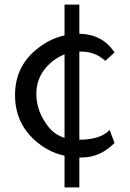

<svg xmlns="http://www.w3.org/2000/svg" viewBox="-20 -700 560 830"><path d="M454 -138Q413 -96 323 -96V-477H331Q392 -477 435 -437L475 -473Q424 -552 323 -554V-680H259V-547Q190 -532 130 -480Q45 -406 45 -289Q45 -172 128 -96Q185 -43 259 -27V110H323V-19H332Q413 -19 475 -82ZM259 -104Q216 -118 190 -151Q137 -218 137 -294Q137 -370 194 -424Q223 -451 259 -465Z"/></svg>

Font: Sawarabi Gothic
Style: Regular
Weight: 400
Designer: mshio (mshio@users.sourceforge.jp)
Version: Version 20141215